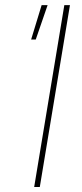

<svg xmlns="http://www.w3.org/2000/svg" viewBox="-20 -748 327 768"><path d="M259.8 -727.5 139.2 0H116.7L237.3 -727.5ZM104.5 -589.8 146.5 -727.5H170.4L123 -589.8Z"/></svg>

Font: Inter 20pt Thin
Style: Italic
Weight: 250
Italic angle: -9.3988°
Version: Version 4.001;git-66647c0bb